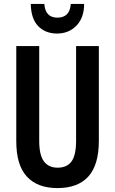

<svg xmlns="http://www.w3.org/2000/svg" viewBox="-20 -949 587 979"><path d="M484 -231Q484 -108 430.5 -49Q377 10 273 10Q171 10 117 -48.5Q63 -107 63 -229V-714H180V-231Q180 -158 204 -126Q228 -94 274 -94Q321 -94 344.5 -125.5Q368 -157 368 -232V-714H484ZM409 -929Q409 -859 370 -818.5Q331 -778 271 -778Q211 -778 174.5 -816Q138 -854 137 -929H206Q211 -859 273 -859Q303 -859 320.5 -875.5Q338 -892 341 -929Z"/></svg>

Font: Noto Sans Arabic ExtCond SemBd
Style: Regular
Weight: 600
Width: 2
Designer: Monotype Design Team, Nadine Chahine, Nizar Qandah and Khaled Hosny
Foundry: Monotype Imaging Inc.
Version: Version 2.012; ttfautohint (v1.8.4.7-5d5b)